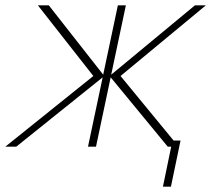

<svg xmlns="http://www.w3.org/2000/svg" viewBox="-42 -550 792 720"><path d="M-22 0H19L343 -260L288 0H318L373 -260L587 0H600L569 150H599L635 -23H609L410 -265L730 -530H689L375 -270L430 -530H400L345 -270L141 -530H100L308 -265Z"/></svg>

Font: Geist Thin
Style: Italic
Weight: 100
Italic angle: -12°
Designer: Basement.studio, Andrés Briganti, Mateo Zaragoza
Foundry: Basement.studio, Vercel, Andrés Briganti, Guido Ferreyra, Mateo Zaragoza
Version: Version 1.500